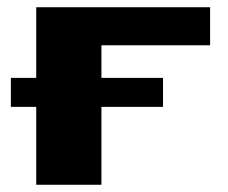

<svg xmlns="http://www.w3.org/2000/svg" viewBox="-20 -510 630 530"><path d="M10 -215V-295H80V-490H560V-385H260V-295H430V-215H260V0H80V-215Z"/></svg>

Font: Xolonium
Style: Bold
Weight: 700
Designer: Severin Meyer
Version: Version 4.2